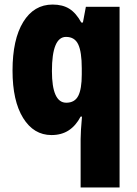

<svg xmlns="http://www.w3.org/2000/svg" viewBox="-20 -583 600 843"><path d="M334 28Q334 11 335.5 -13.5Q337 -38 340 -71H334Q313 -31 281.5 -10.5Q250 10 206 10Q128 10 81.5 -65Q35 -140 35 -273Q35 -410 82 -486.5Q129 -563 211 -563Q255 -563 284.5 -544.5Q314 -526 337 -484H344L357 -553H505V240H334ZM271 -132Q308 -132 323.5 -162Q339 -192 339 -256V-283Q339 -355 323.5 -388Q308 -421 270 -421Q208 -421 208 -271Q208 -132 271 -132Z"/></svg>

Font: Noto Sans Gujarati UI Condensed Black
Style: Regular
Weight: 900
Width: 3
Designer: Jelle Bosma - Monotype Design Team, Universal Thirst
Foundry: Monotype Imaging Inc.
Version: Version 2.106; ttfautohint (v1.8.4.7-5d5b)